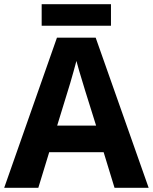

<svg xmlns="http://www.w3.org/2000/svg" viewBox="-20 -897 730 917"><path d="M527 0 475 -170H215L163 0H0L252 -717H437L690 0ZM387 -463Q382 -480 374 -506Q366 -532 358 -559Q350 -586 345 -606Q340 -586 331.5 -556.5Q323 -527 315.5 -500.5Q308 -474 304 -463L253 -297H439ZM510 -877V-774H179V-877Z"/></svg>

Font: Noto Sans Devanagari
Style: Bold
Weight: 700
Version: Version 2.003